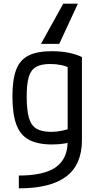

<svg xmlns="http://www.w3.org/2000/svg" viewBox="-20 -810 540 1050"><path d="M326 -790H406L304 -570H204ZM83 150Q220 150 285 104.5Q350 59 350 -38V-480L370 -435Q341 -449 313 -454.5Q285 -460 254 -460Q205 -460 177 -444Q149 -428 137.5 -389.5Q126 -351 126 -283Q126 -209 138 -166.5Q150 -124 179 -106.5Q208 -89 259 -89Q289 -89 315.5 -94.5Q342 -100 372 -110L393 -40Q366 -31 335 -25.5Q304 -20 264 -20Q185 -20 137.5 -46Q90 -72 69 -130Q48 -188 48 -284Q48 -375 68.5 -429Q89 -483 136.5 -506.5Q184 -530 263 -530Q361 -530 428 -498V-43Q428 90 342.5 155Q257 220 83 220Z"/></svg>

Font: M PLUS Code Latin
Style: Regular
Weight: 400
Designer: Coji Morishita
Foundry: UNDERFOREST DESIGN
Version: Version 1.002; ttfautohint (v1.8.3)